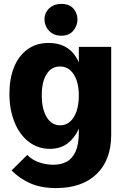

<svg xmlns="http://www.w3.org/2000/svg" viewBox="-20 -739 635 979"><path d="M266 220Q189 220 134 195.5Q79 171 39 130L119 51Q140 74 176 87.5Q212 101 253 101Q290 101 319 86Q348 71 365 34.5Q382 -2 382 -65V-500H547V-52Q547 77 472.5 148.5Q398 220 266 220ZM234 20Q173 20 126 -16.5Q79 -53 53.5 -117Q28 -181 28 -261Q28 -337 51 -395Q74 -453 119 -486.5Q164 -520 228 -520Q322 -520 367 -449Q412 -378 412 -255Q412 -173 392.5 -111.5Q373 -50 333.5 -15Q294 20 234 20ZM287 -100Q316 -100 337.5 -119Q359 -138 370.5 -172.5Q382 -207 382 -252Q382 -298 370 -331Q358 -364 337 -382Q316 -400 286 -400Q242 -400 217.5 -361Q193 -322 193 -253Q193 -182 218.5 -141Q244 -100 287 -100ZM207 -639Q206 -658 215.5 -676.5Q225 -695 244.5 -707Q264 -719 293 -719Q334 -719 354.5 -695Q375 -671 375 -640Q375 -609 354 -583Q333 -557 292 -557Q264 -557 245 -569.5Q226 -582 216.5 -601Q207 -620 207 -639Z"/></svg>

Font: Moderustic
Style: Bold
Weight: 700
Designer: Tural Alisoy
Foundry: TAFT Foundry
Version: Version 2.120